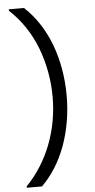

<svg xmlns="http://www.w3.org/2000/svg" viewBox="-70 -973 593 1199"><g transform="rotate(-5 227.0 -374.0)"><path d="M33 -934V-925C108 -855 164 -771 202 -673C239 -574 258 -472 258 -366C258 -159 185 36 48 177V186H143C207 123 257 44 293 -53C328 -150 346 -254 346 -366C346 -481 327 -588 290 -688C252 -787 198 -869 128 -934Z"/></g></svg>

Font: Poppins
Style: Regular
Weight: 400
Designer: Ninad Kale (Devanagari), Jonny Pinhorn (Latin)
Foundry: Indian Type Foundry
Version: 4.004